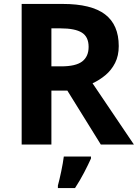

<svg xmlns="http://www.w3.org/2000/svg" viewBox="-20 -734 700 975"><path d="M298 -714Q444 -714 513.5 -661Q583 -608 583 -500Q583 -451 564.5 -414.5Q546 -378 515.5 -352.5Q485 -327 450 -311L660 0H492L322 -274H241V0H90V-714ZM287 -590H241V-397H290Q365 -397 397.5 -422Q430 -447 430 -496Q430 -547 395.5 -568.5Q361 -590 287 -590ZM442 71Q427 104 407 142.5Q387 181 361 221H274V208Q282 179 291 136Q300 93 304 61H442Z"/></svg>

Font: Noto Sans Myanmar
Style: Bold
Weight: 700
Designer: Monotype Design Team
Foundry: Monotype Imaging Inc.
Version: Version 2.107; ttfautohint (v1.8.4.7-5d5b)